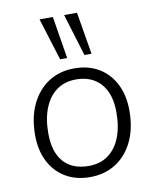

<svg xmlns="http://www.w3.org/2000/svg" viewBox="-86 -836 735 909"><g transform="rotate(-10 281.0 -381.5)"><path d="M274 7Q206 7 156 -23Q106 -53 78.5 -107Q51 -161 51 -234Q51 -319 81 -381.5Q111 -444 164 -478.5Q217 -513 288 -513Q356 -513 406 -483Q456 -453 483.5 -398.5Q511 -344 511 -271Q511 -187 481.5 -124.5Q452 -62 398.5 -27.5Q345 7 274 7ZM277 -46Q331 -46 369.5 -73.5Q408 -101 428.5 -152Q449 -203 449 -274Q449 -363 406 -411.5Q363 -460 287 -460Q233 -460 194.5 -432.5Q156 -405 135 -353.5Q114 -302 114 -231Q114 -141 156 -93.5Q198 -46 277 -46ZM347 -567 285 -770H347L381 -567ZM230 -567 167 -770H231L264 -567Z"/></g></svg>

Font: Muli Light
Style: Italic
Weight: 300
Italic angle: -4.541°
Designer: Vernon Adams
Foundry: Vernon Adams
Version: Version 2.100; ttfautohint (v1.8.1.43-b0c9)